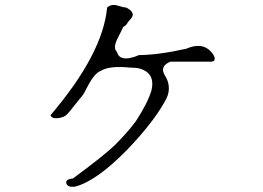

<svg xmlns="http://www.w3.org/2000/svg" viewBox="-20 -693 1040 760"><path d="M276 46Q248 49 243 34Q238 20 258 15Q260 14 263 14Q266 14 268 14Q329 -31 370.5 -64Q412 -97 434 -118Q457 -141 478 -164.5Q499 -188 517 -212Q566 -287 580 -337Q593 -395 548 -416Q530 -425 505 -425Q501 -425 493.5 -425.5Q486 -426 476 -427Q409 -431 380 -413Q356 -405 330 -357Q322 -341 315.5 -329.5Q309 -318 305 -313Q303 -311 292.5 -298Q282 -285 263 -261Q253 -248 242 -237Q224 -224 197 -225Q183 -227 180 -237Q387 -480 404 -663Q421 -680 452 -669Q472 -663 480 -663Q512 -646 504 -628Q502 -624 499.5 -620.5Q497 -617 493 -613Q487 -607 482 -598Q475 -589 468 -587Q466 -582 462 -574Q458 -566 453 -556Q429 -513 437 -496Q439 -492 443 -487Q454 -448 515 -469L530 -475Q565 -475 611.5 -481Q658 -487 717 -500Q783 -529 819 -484Q828 -473 830 -463Q830 -450 821 -450L818 -449H655Q616 -433 628 -404Q629 -403 629 -401.5Q629 -400 630 -399Q667 -344 630 -287Q583 -204 484 -101Q361 25 276 46Z"/></svg>

Font: New Tegomin
Style: Regular
Weight: 400
Designer: Kyosuke Nagai
Version: Version 1.000